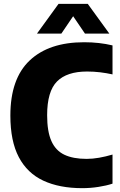

<svg xmlns="http://www.w3.org/2000/svg" viewBox="-20 -970 627 1000"><path d="M409 10Q289.5 10 205.8 -29Q122 -68 78 -151.5Q34 -235 34 -368Q34 -560 134.5 -655Q235 -750 418 -750Q497.5 -750 566 -733.5V-582.5Q534.5 -589.5 501.5 -593.5Q468.5 -597.5 433.5 -597.5Q328.5 -597.5 277 -545.8Q225.5 -494 225.5 -370Q225.5 -285 247.8 -235.2Q270 -185.5 315.5 -164Q361 -142.5 431 -142.5Q462.5 -142.5 496.5 -148.5Q530.5 -154.5 566 -165V-13.5Q534.5 -3 492.5 3.5Q450.5 10 409 10ZM172.5 -795 285 -950H437L549.5 -795H422.5L361 -885.5L299.5 -795Z"/></svg>

Font: Encode Sans SmCnd XBd
Style: Regular
Weight: 800
Width: 4
Designer: Multiple Designers
Foundry: Impallari Type
Version: Version 3.002; ttfautohint (v1.8.3) -l 8 -r 50 -G 200 -x 14 